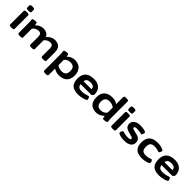

<svg xmlns="http://www.w3.org/2000/svg" viewBox="437 -2584 4620 4620"><g transform="rotate(45 2747.0 -274.0)"><path d="M131 2Q99 2 84.5 -6.5Q70 -15 70 -31V-492Q70 -508 84.5 -516.5Q99 -525 131 -525H159Q191 -525 205.5 -516.5Q220 -508 220 -492V-31Q220 -15 205.5 -6.5Q191 2 159 2ZM147 -574Q108 -574 90.5 -582Q73 -590 73 -606V-684Q73 -700 90.5 -708Q108 -716 147 -716Q186 -716 203.5 -708Q221 -700 221 -684V-606Q221 -590 203.5 -582Q186 -574 147 -574Z M421 2Q389 2 374.5 -6.5Q360 -15 360 -31V-347Q360 -392 357.5 -418.5Q355 -445 352.5 -460.5Q350 -476 350 -487Q350 -498 364.5 -505Q379 -512 399.5 -515.5Q420 -519 438.5 -520.5Q457 -522 465 -522Q485 -522 491 -505.5Q497 -489 506 -437Q543 -481 595 -506Q647 -531 702 -531Q775 -531 825.5 -501Q876 -471 891 -418Q909 -447 940.5 -472.5Q972 -498 1013 -514.5Q1054 -531 1099 -531Q1304 -531 1304 -319V-30Q1304 2 1244 2H1216Q1154 2 1154 -30V-297Q1154 -356 1131.5 -382.5Q1109 -409 1058 -409Q1016 -409 979.5 -390.5Q943 -372 907 -330V-31Q907 -15 892.5 -6.5Q878 2 846 2H818Q786 2 771.5 -6.5Q757 -15 757 -31V-297Q757 -356 734.5 -382.5Q712 -409 661 -409Q617 -409 576.5 -387Q536 -365 510 -327V-31Q510 -15 495.5 -6.5Q481 2 449 2Z M1495 206Q1463 206 1448.5 197.5Q1434 189 1434 173V-349Q1434 -393 1431.5 -419.5Q1429 -446 1426.5 -461Q1424 -476 1424 -487Q1424 -498 1438.5 -505Q1453 -512 1473.5 -515.5Q1494 -519 1512.5 -520.5Q1531 -522 1539 -522Q1558 -522 1564.5 -506Q1571 -490 1580 -440Q1612 -484 1667 -507.5Q1722 -531 1780 -531Q1900 -531 1969 -459Q2038 -387 2038 -261Q2038 -131 1966.5 -61.5Q1895 8 1758 8Q1720 8 1684.5 -1Q1649 -10 1622.5 -22.5Q1596 -35 1584 -47V173Q1584 189 1569.5 197.5Q1555 206 1523 206ZM1741 -109Q1815 -109 1850.5 -146Q1886 -183 1886 -261Q1886 -341 1850.5 -377.5Q1815 -414 1741 -414Q1690 -414 1645.5 -392Q1601 -370 1584 -335V-162Q1603 -139 1647.5 -124Q1692 -109 1741 -109Z M2416 8Q2266 8 2200 -58Q2134 -124 2134 -258Q2134 -357 2171 -417Q2208 -477 2273 -504Q2338 -531 2423 -531Q2523 -531 2583 -495.5Q2643 -460 2670.5 -402.5Q2698 -345 2698 -278Q2698 -265 2688.5 -250Q2679 -235 2665.5 -224.5Q2652 -214 2638 -214H2285Q2288 -163 2318.5 -136Q2349 -109 2424 -109Q2480 -109 2521.5 -119Q2563 -129 2589.5 -139Q2616 -149 2626 -149Q2636 -149 2646 -134Q2656 -119 2663 -100.5Q2670 -82 2670 -72Q2670 -57 2645 -43Q2620 -29 2581 -17.5Q2542 -6 2498 1Q2454 8 2416 8ZM2287 -313H2555Q2555 -414 2423 -414Q2290 -414 2287 -313Z M3030 8Q2904 8 2839 -61.5Q2774 -131 2774 -262Q2774 -393 2846 -462Q2918 -531 3054 -531Q3105 -531 3154 -515.5Q3203 -500 3228 -476V-721Q3228 -737 3242.5 -745.5Q3257 -754 3289 -754H3317Q3349 -754 3363.5 -745.5Q3378 -737 3378 -721V-174Q3378 -130 3380.5 -103.5Q3383 -77 3385.5 -61.5Q3388 -46 3388 -35Q3388 -24 3373.5 -17Q3359 -10 3338.5 -6.5Q3318 -3 3299.5 -1.5Q3281 0 3273 0Q3254 0 3247.5 -17Q3241 -34 3232 -86Q3194 -43 3140 -17.5Q3086 8 3030 8ZM3071 -109Q3122 -109 3166.5 -133.5Q3211 -158 3228 -196V-361Q3209 -384 3165 -399Q3121 -414 3071 -414Q2997 -414 2961.5 -377Q2926 -340 2926 -262Q2926 -183 2961.5 -146Q2997 -109 3071 -109Z M3579 2Q3547 2 3532.5 -6.5Q3518 -15 3518 -31V-492Q3518 -508 3532.5 -516.5Q3547 -525 3579 -525H3607Q3639 -525 3653.5 -516.5Q3668 -508 3668 -492V-31Q3668 -15 3653.5 -6.5Q3639 2 3607 2ZM3595 -574Q3556 -574 3538.5 -582Q3521 -590 3521 -606V-684Q3521 -700 3538.5 -708Q3556 -716 3595 -716Q3634 -716 3651.5 -708Q3669 -700 3669 -684V-606Q3669 -590 3651.5 -582Q3634 -574 3595 -574Z M3981 8Q3945 8 3908 3.5Q3871 -1 3840 -10Q3809 -19 3789.5 -31.5Q3770 -44 3770 -60Q3770 -73 3777.5 -91Q3785 -109 3795 -123Q3805 -137 3813 -137Q3822 -137 3846.5 -130Q3871 -123 3908 -116Q3945 -109 3991 -109Q4038 -109 4058 -118.5Q4078 -128 4078 -151Q4078 -174 4047 -184Q4016 -194 3974 -204Q3942 -212 3908.5 -222.5Q3875 -233 3846 -250Q3817 -267 3799.5 -295.5Q3782 -324 3782 -368Q3782 -443 3843 -487Q3904 -531 4009 -531Q4037 -531 4070.5 -528Q4104 -525 4134.5 -518Q4165 -511 4184.5 -500Q4204 -489 4204 -473Q4204 -462 4198 -443Q4192 -424 4183.5 -409Q4175 -394 4166 -394Q4156 -394 4112 -404.5Q4068 -415 3999 -415Q3962 -415 3944 -407.5Q3926 -400 3926 -378Q3926 -354 3957 -344.5Q3988 -335 4031 -325Q4063 -318 4096.5 -308.5Q4130 -299 4158.5 -282.5Q4187 -266 4204.5 -237Q4222 -208 4222 -163Q4222 -80 4160.5 -36Q4099 8 3981 8Z M4594 8Q4441 8 4374 -58Q4307 -124 4307 -258Q4307 -392 4378 -461.5Q4449 -531 4604 -531Q4637 -531 4673 -525.5Q4709 -520 4740 -510Q4771 -500 4790.5 -488Q4810 -476 4810 -462Q4810 -453 4803 -434.5Q4796 -416 4786 -400.5Q4776 -385 4766 -385Q4756 -385 4734.5 -392.5Q4713 -400 4680 -407Q4647 -414 4602 -414Q4525 -414 4492 -378Q4459 -342 4459 -262Q4459 -181 4492 -145Q4525 -109 4602 -109Q4649 -109 4684 -117.5Q4719 -126 4742 -134.5Q4765 -143 4775 -143Q4785 -143 4793.5 -128Q4802 -113 4807.5 -94.5Q4813 -76 4813 -66Q4813 -51 4791.5 -38Q4770 -25 4736.5 -14.5Q4703 -4 4665 2Q4627 8 4594 8Z M5169 8Q5019 8 4953 -58Q4887 -124 4887 -258Q4887 -357 4924 -417Q4961 -477 5026 -504Q5091 -531 5176 -531Q5276 -531 5336 -495.5Q5396 -460 5423.5 -402.5Q5451 -345 5451 -278Q5451 -265 5441.5 -250Q5432 -235 5418.5 -224.5Q5405 -214 5391 -214H5038Q5041 -163 5071.5 -136Q5102 -109 5177 -109Q5233 -109 5274.5 -119Q5316 -129 5342.5 -139Q5369 -149 5379 -149Q5389 -149 5399 -134Q5409 -119 5416 -100.5Q5423 -82 5423 -72Q5423 -57 5398 -43Q5373 -29 5334 -17.5Q5295 -6 5251 1Q5207 8 5169 8ZM5040 -313H5308Q5308 -414 5176 -414Q5043 -414 5040 -313Z"/></g></svg>

Font: Asap Expanded
Style: Bold
Weight: 700
Width: 7
Designer: Pablo Cosgaya
Foundry: Omnibus-Type
Version: Version 3.001; ttfautohint (v1.8.4.7-5d5b)